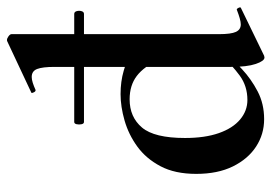

<svg xmlns="http://www.w3.org/2000/svg" viewBox="-134 -631 779 551"><g transform="rotate(-90 255.5 -355.5)"><path d="M181 -504Q176 -504 174.5 -511Q173 -518 174.5 -525Q176 -532 181 -532H491Q497 -532 499 -525Q501 -518 499 -511Q497 -504 491 -504ZM189 13Q146 13 110.5 -10Q75 -33 53.5 -76.5Q32 -120 32 -182Q32 -243 54 -284.5Q76 -326 110.5 -351Q145 -376 185 -387.5Q225 -399 261 -399Q297 -399 328 -390Q359 -381 384 -368L361 -287Q340 -332 313 -352.5Q286 -373 246 -373Q195 -373 165 -337.5Q135 -302 135 -214Q135 -157 149 -117Q163 -77 188 -56Q213 -35 244 -35Q284 -35 314 -57Q344 -79 372 -110L382 -101Q361 -77 332.5 -50.5Q304 -24 268.5 -5.5Q233 13 189 13ZM433 -712V-116Q433 -82 439.5 -68Q446 -54 461 -54Q468 -54 478.5 -57Q489 -60 502 -65Q505 -67 508 -61.5Q511 -56 509 -54L371 13Q368 14 366 14Q356 14 347.5 -11Q339 -36 339 -82V-589Q339 -623 333 -638.5Q327 -654 310 -654Q303 -654 293.5 -651Q284 -648 273 -643Q269 -642 266 -648Q263 -654 265 -655L412 -724Q414 -725 416 -725Q421 -725 427 -720.5Q433 -716 433 -712Z"/></g></svg>

Font: Cormorant Infant Light
Style: Regular
Weight: 300
Designer: Christian Thalmann (Catharsis Fonts)
Foundry: Catharsis Fonts
Version: Version 4.001